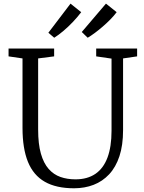

<svg xmlns="http://www.w3.org/2000/svg" viewBox="-20 -1004 775 1032"><path d="M378 8Q282 8 220.8 -27Q159.5 -62 130.2 -134Q101 -206 101 -316.5V-690L26 -701V-743H271V-701L185 -690V-308Q185 -230 199.8 -178.2Q214.5 -126.5 241.5 -96Q268.5 -65.5 305 -52.8Q341.5 -40 385.5 -40Q449.5 -40 492.8 -69.5Q536 -99 557.8 -157.2Q579.5 -215.5 579.5 -301V-689L497 -701V-743H717V-701L641.5 -690V-305Q641.5 -223.5 622 -164.5Q602.5 -105.5 566.8 -67.2Q531 -29 483 -10.5Q435 8 378 8ZM451 -801.5 419.5 -832 549.5 -984.5 607 -938.5Q592 -918.5 572.5 -898.8Q553 -879 531.8 -860.8Q510.5 -842.5 490 -827.2Q469.5 -812 452 -801.5ZM271 -801.5 240 -828 359 -984.5 416.5 -938.5Q396.5 -912 371.5 -885.8Q346.5 -859.5 320.8 -837.8Q295 -816 272 -801.5Z"/></svg>

Font: Merriweather 24pt Light
Style: Regular
Weight: 300
Designer: Eben Sorkin
Foundry: Eben Sorkin
Version: Version 2.100